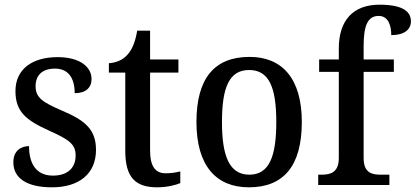

<svg xmlns="http://www.w3.org/2000/svg" viewBox="-20 -790 1775 820"><path d="M202 10C318 10 390 -48 390 -150C390 -237 343 -276 246 -317C163 -353 132 -372 132 -422C132 -467 159 -497 215 -497C269 -497 299 -460 299 -392C346 -392 371 -415 371 -453C371 -502 324 -546 226 -546C118 -546 46 -495 46 -401C46 -312 92 -276 192 -231C277 -193 303 -173 303 -126C303 -74 270 -40 206 -40C134 -40 104 -92 104 -166C73 -166 37 -149 37 -97C37 -28 96 10 202 10Z M652 10C693 10 732 0 750 -8V-58C730 -53 711 -50 687 -50C644 -50 621 -79 621 -147V-480H742V-536H621V-659H566C557 -608 544 -578 524 -556C505 -534 476 -522 445 -520V-480H515V-146C515 -30 560 10 652 10Z M1043 10C1191 10 1269 -81 1269 -269C1269 -456 1184 -547 1046 -547C896 -547 819 -456 819 -269C819 -81 904 10 1043 10ZM1045 -44C960 -44 928 -122 928 -269C928 -417 959 -491 1044 -491C1129 -491 1160 -417 1160 -269C1160 -122 1130 -44 1045 -44Z M1339 0H1643V-44H1605C1567 -44 1533 -53 1533 -115V-483H1662V-536H1533V-594C1533 -679 1550 -722 1597 -722C1640 -722 1651 -678 1651 -640C1707 -640 1735 -664 1735 -699C1735 -739 1703 -770 1601 -770C1488 -770 1427 -703 1427 -583V-536H1343V-483H1427V-115C1427 -53 1391 -44 1354 -44H1339Z"/></svg>

Font: Noto Serif Devanagari SemiCondensed Medium
Style: Regular
Weight: 500
Width: 4
Designer: Universal Thirst, Indian Type Foundry and the Monotype Design Team
Foundry: Monotype Imaging Inc.
Version: Version 2.004